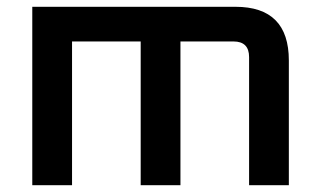

<svg xmlns="http://www.w3.org/2000/svg" viewBox="-20 -545 941 565"><path d="M75 0V-525H673Q830 -525 830 -367V0H713V-377Q713 -423 667 -423H511V0H394V-423H192V0Z"/></svg>

Font: Oxanium SemiBold
Style: Regular
Weight: 600
Designer: Severin Meyer
Version: Version 2.000